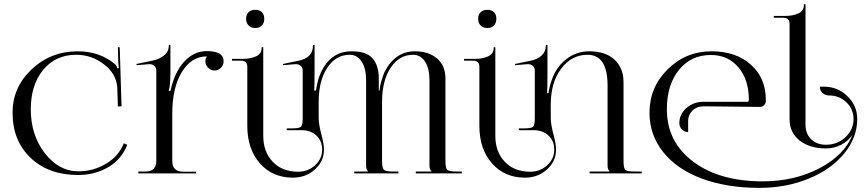

<svg xmlns="http://www.w3.org/2000/svg" viewBox="-20 -828 4139 917"><path d="M40 -290Q40 -411.1 131.3 -497.1Q222.7 -583 351.6 -583Q457 -583 530.3 -520.5Q537.1 -513.7 541 -501L547.9 -502.9Q545.9 -512.7 544.9 -531.2L543 -602.5H551.8L560.5 -320.3L543 -319.3L540 -410.2Q536.1 -474.6 477.1 -520.5Q418 -566.4 343.8 -566.4Q246.1 -566.4 186.5 -494.6Q127 -422.9 127 -305.7Q127 -183.6 193.8 -96.7Q260.7 -9.8 354.5 -9.8Q425.8 -9.8 486.3 -45.9Q546.9 -82 571.3 -143.6L587.9 -136.7Q560.5 -66.4 496.6 -29.3Q432.6 7.8 352.5 7.8Q211.9 7.8 126 -74.2Q40 -156.2 40 -290Z M726.6 -60.5V-490.2Q726.6 -503.9 717.8 -512.7Q709 -521.5 694.3 -521.5Q692.4 -521.5 690.4 -521.5L632.8 -516.6L631.8 -522.5L707 -538.1Q740.2 -544.9 763.2 -563Q786.1 -581.1 786.1 -609.4V-613.3H793.9V-485.4Q793.9 -419.9 786.1 -395.5V-393.6H793.9Q813.5 -483.4 859.9 -533.7Q906.2 -584 967.8 -584Q998 -584 1018.6 -576.2Q1047.9 -565.4 1047.9 -535.2Q1047.9 -517.6 1035.2 -504.4Q1022.5 -491.2 1004.9 -491.2Q987.3 -491.2 974.1 -504.4Q960.9 -517.6 960.9 -535.2Q960.9 -546.9 967.8 -557.6V-558.6Q893.6 -558.6 848.1 -483.4Q802.7 -408.2 802.7 -285.2V-59.6Q802.7 -7.8 855.5 -7.8H917V0H640.6V-8.8H674.8Q726.6 -8.8 726.6 -60.5Z M1199.2 -781.2Q1218.8 -781.2 1230.5 -770Q1242.2 -758.8 1242.2 -738.3Q1242.2 -718.8 1231 -706.5Q1219.7 -694.3 1199.2 -694.3Q1179.7 -694.3 1167.5 -706.1Q1155.3 -717.8 1155.3 -738.3Q1155.3 -757.8 1167 -769.5Q1178.7 -781.2 1199.2 -781.2ZM1161.1 -227.5V-508.8Q1161.1 -538.1 1131.8 -538.1H1087.9V-546.9H1141.6Q1177.7 -546.9 1203.6 -559.1Q1229.5 -571.3 1229.5 -598.6V-602.5H1237.3V-519.5V-179.7Q1237.3 -102.5 1282.7 -55.2Q1328.1 -7.8 1403.3 -7.8Q1451.2 -7.8 1484.9 -38.6Q1518.6 -69.3 1518.6 -113.3Q1518.6 -152.3 1494.1 -177.7Q1469.7 -203.1 1428.7 -206.1H1349.6V-214.8H1374Q1409.2 -214.8 1417.5 -222.7Q1425.8 -230.5 1425.8 -265.6V-490.2Q1425.8 -503.9 1417 -512.7Q1408.2 -521.5 1393.6 -521.5Q1391.6 -521.5 1389.6 -521.5L1332 -516.6L1331.1 -522.5L1406.2 -538.1Q1474.6 -551.8 1474.6 -609.4V-613.3H1482.4V-485.4Q1482.4 -415 1480.5 -395.5H1489.3Q1495.1 -436.5 1504.9 -462.9Q1550.8 -583 1659.2 -583Q1730.5 -583 1759.8 -548.8Q1789.1 -514.6 1789.1 -454.1V-395.5H1793Q1793.9 -417 1803.2 -446.8Q1812.5 -476.6 1817.4 -486.3Q1868.2 -583 1961.9 -583Q2027.3 -583 2067.4 -548.8Q2107.4 -514.6 2107.4 -453.1V-60.5Q2107.4 -25.4 2116.2 -17.1Q2125 -8.8 2160.2 -8.8H2185.5V0H1965.8V-8.8H2040V-10.7Q2031.2 -19.5 2031.2 -36.1V-444.3Q2031.2 -502 2009.8 -534.2Q1988.3 -566.4 1953.1 -566.4Q1886.7 -566.4 1845.7 -504.4Q1804.7 -442.4 1804.7 -340.8V-60.5Q1804.7 -25.4 1813.5 -17.1Q1822.3 -8.8 1857.4 -8.8H1882.8V0H1671.9V-8.8H1737.3V-10.7Q1728.5 -19.5 1728.5 -36.1V-444.3Q1728.5 -502 1707 -534.2Q1685.5 -566.4 1650.4 -566.4Q1584 -566.4 1543 -504.4Q1502 -442.4 1502 -340.8V-265.6Q1502 -233.4 1515.6 -183.6Q1527.3 -139.6 1527.3 -113.3Q1527.3 -57.6 1483.9 -18.6Q1440.4 20.5 1378.9 20.5Q1281.2 20.5 1221.2 -47.9Q1161.1 -116.2 1161.1 -227.5Z M2307.6 -781.2Q2327.1 -781.2 2338.9 -770Q2350.6 -758.8 2350.6 -738.3Q2350.6 -718.8 2339.4 -706.5Q2328.1 -694.3 2307.6 -694.3Q2288.1 -694.3 2275.9 -706.1Q2263.7 -717.8 2263.7 -738.3Q2263.7 -757.8 2275.4 -769.5Q2287.1 -781.2 2307.6 -781.2ZM2269.5 -227.5V-508.8Q2269.5 -538.1 2240.2 -538.1H2196.3V-546.9H2250Q2286.1 -546.9 2312 -559.1Q2337.9 -571.3 2337.9 -598.6V-602.5H2345.7V-519.5V-179.7Q2345.7 -102.5 2391.1 -55.2Q2436.5 -7.8 2511.7 -7.8Q2559.6 -7.8 2593.3 -38.6Q2627 -69.3 2627 -113.3Q2627 -152.3 2602.5 -177.7Q2578.1 -203.1 2537.1 -206.1H2458V-214.8H2482.4Q2517.6 -214.8 2525.9 -222.7Q2534.2 -230.5 2534.2 -265.6V-490.2Q2534.2 -503.9 2525.4 -512.7Q2516.6 -521.5 2502 -521.5Q2500 -521.5 2498 -521.5L2440.4 -516.6L2439.5 -522.5L2514.6 -538.1Q2545.9 -543.9 2566.4 -562.5Q2586.9 -581.1 2586.9 -609.4V-613.3H2594.7V-485.4Q2594.7 -400.4 2592.8 -382.8H2599.6Q2602.5 -409.2 2615.2 -446.3Q2636.7 -508.8 2685.1 -545.9Q2733.4 -583 2793.9 -583Q2872.1 -583 2915 -543Q2958 -502.9 2958 -435.5V-60.5Q2958 -25.4 2966.3 -17.1Q2974.6 -8.8 3009.8 -8.8H3044.9V0H2795.9V-8.8H2890.6V-10.7Q2881.8 -19.5 2881.8 -36.1V-418.9Q2881.8 -566.4 2786.1 -566.4Q2710 -566.4 2660.2 -500Q2610.4 -433.6 2610.4 -328.1V-265.6Q2610.4 -233.4 2624 -183.6Q2635.7 -139.6 2635.7 -113.3Q2635.7 -57.6 2592.3 -18.6Q2548.8 20.5 2487.3 20.5Q2389.6 20.5 2329.6 -47.9Q2269.5 -116.2 2269.5 -227.5Z M3827.1 -724.6V-232.4Q3827.1 -189.5 3854 -163.1Q3880.9 -136.7 3924.8 -136.7Q3979.5 -136.7 4018.1 -172.9Q4056.6 -209 4056.6 -259.8Q4056.6 -306.6 4022.5 -339.4Q3988.3 -372.1 3939.5 -372.1Q3920.9 -372.1 3908.2 -384.3Q3895.5 -396.5 3895.5 -414.1H3915Q3980.5 -414.1 4027.3 -368.7Q4074.2 -323.2 4074.2 -259.8Q4074.2 -170.9 4011.7 -94.7Q3949.2 -18.6 3841.8 25.4Q3734.4 69.3 3607.4 69.3Q3451.2 69.3 3332 24.9Q3212.9 -19.5 3147.5 -101.6Q3082 -183.6 3082 -290Q3082 -411.1 3168.9 -497.1Q3255.9 -583 3378.9 -583Q3495.1 -583 3566.4 -519Q3637.7 -455.1 3637.7 -350.6V-345.7Q3637.7 -334 3629.4 -325.7Q3621.1 -317.4 3608.4 -317.4H3607.4L3339.8 -320.3Q3309.6 -320.3 3288.1 -300.8Q3266.6 -279.3 3266.6 -252V-197.3Q3249 -197.3 3236.8 -210Q3224.6 -222.7 3224.6 -240.2Q3224.6 -282.2 3258.3 -312Q3292 -341.8 3339.8 -341.8H3548.8Q3556.6 -341.8 3556.6 -350.6Q3556.6 -447.3 3506.8 -506.3Q3457 -565.4 3375 -565.4Q3280.3 -565.4 3222.7 -494.1Q3165 -422.9 3165 -305.7Q3165 -150.4 3290.5 -56.2Q3416 38.1 3622.1 38.1Q3775.4 38.1 3894.5 -24.9Q4013.7 -87.9 4051.8 -184.6Q4031.2 -154.3 3997.6 -136.7Q3963.9 -119.1 3924.8 -119.1Q3846.7 -119.1 3798.8 -157.2Q3751 -195.3 3751 -257.8V-713.9Q3751 -743.2 3721.7 -743.2H3675.8V-752H3731.4Q3767.6 -752 3793.5 -764.2Q3819.3 -776.4 3819.3 -803.7V-807.6H3827.1Z"/></svg>

Font: FoglihtenNo07
Style: Regular
Weight: 500
Designer: gluk (gluksza@wp.pl)
Foundry: gluk (gluksza@wp.pl)
Version: Version 0.871